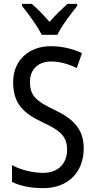

<svg xmlns="http://www.w3.org/2000/svg" viewBox="-20 -963 494 993"><path d="M196 -783H277C298 -829 347 -892 379 -932V-943H329C295 -912 271 -889 236 -850C205 -885 172 -920 144 -943H94V-932C130 -888 173 -828 196 -783ZM413 -195C413 -293 362 -348 259 -396C166 -441 135 -468 135 -540C135 -602 175 -645 245 -645C289 -645 334 -632 377 -611L404 -688C362 -708 307 -724 244 -724C129 -725 47 -649 48 -538C48 -425 103 -377 199 -331C295 -287 327 -256 327 -187C327 -120 283 -69 204 -69C150 -69 88 -84 42 -109V-22C85 -1 140 10 205 10C331 10 413 -72 413 -195Z"/></svg>

Font: Noto Sans Sinhala UI Condensed
Style: Regular
Weight: 400
Width: 3
Designer: Jelle Bosma - Monotype Design Team
Foundry: Monotype Imaging Inc.
Version: Version 2.006